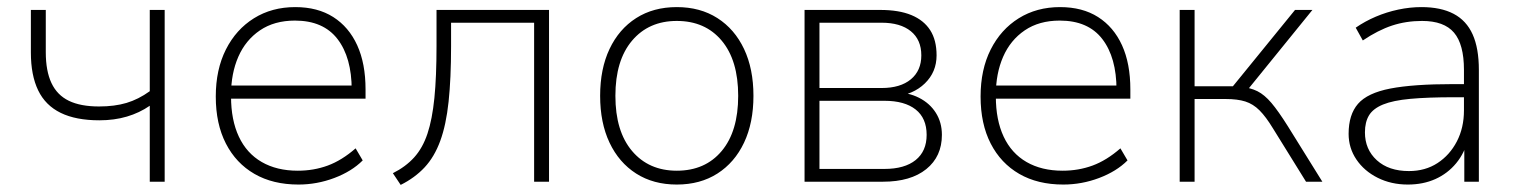

<svg xmlns="http://www.w3.org/2000/svg" viewBox="-20 -512 4273 541"><path d="M402 0V-214Q373 -194 337.5 -183.5Q302 -173 260 -173Q194 -173 151 -194Q108 -215 87.5 -257.5Q67 -300 67 -364V-484H109V-365Q109 -312 125 -278Q141 -244 174 -228Q207 -212 259 -212Q303 -212 336.5 -222Q370 -232 402 -255V-484H444V0Z M821 8Q749 8 697 -22Q645 -52 616.5 -107.5Q588 -163 588 -240Q588 -316 616.5 -372.5Q645 -429 695.5 -460.5Q746 -492 812 -492Q875 -492 919 -464Q963 -436 986.5 -384.5Q1010 -333 1010 -260V-234H615V-271H988L971 -259Q971 -350 931 -402Q891 -454 811 -454Q753 -454 712.5 -426.5Q672 -399 651.5 -352Q631 -305 631 -245V-240Q631 -174 653 -127Q675 -80 717.5 -55.5Q760 -31 819 -31Q864 -31 903.5 -45.5Q943 -60 982 -94L1002 -60Q971 -29 922 -10.5Q873 8 821 8Z M1109 9 1087 -24Q1123 -42 1147 -68.5Q1171 -95 1184.5 -135.5Q1198 -176 1204 -236Q1210 -296 1210 -383V-484H1527V0H1485V-448H1251V-382Q1251 -291 1244 -225.5Q1237 -160 1220.5 -115Q1204 -70 1176.5 -40.5Q1149 -11 1109 9Z M1887 8Q1821 8 1772.5 -23Q1724 -54 1697.5 -110Q1671 -166 1671 -242Q1671 -318 1697.5 -374Q1724 -430 1772.5 -461Q1821 -492 1887 -492Q1953 -492 2001.5 -461Q2050 -430 2076.5 -374Q2103 -318 2103 -242Q2103 -166 2076.5 -110Q2050 -54 2001.5 -23Q1953 8 1887 8ZM1887 -31Q1967 -31 2013.5 -86.5Q2060 -142 2060 -242Q2060 -342 2013.5 -397.5Q1967 -453 1887 -453Q1808 -453 1761 -397.5Q1714 -342 1714 -242Q1714 -142 1761 -86.5Q1808 -31 1887 -31Z M2247 0V-484H2460Q2513 -484 2548 -469.5Q2583 -455 2601 -427Q2619 -399 2619 -356Q2619 -309 2586 -277Q2553 -245 2500 -240V-252Q2539 -252 2569.5 -236.5Q2600 -221 2617 -194Q2634 -167 2634 -132Q2634 -71 2590 -35.5Q2546 0 2468 0ZM2289 -36H2472Q2529 -36 2560 -61Q2591 -86 2591 -132Q2591 -179 2560 -203.5Q2529 -228 2472 -228H2289ZM2289 -264H2464Q2517 -264 2546.5 -288.5Q2576 -313 2576 -356Q2576 -400 2546.5 -424Q2517 -448 2464 -448H2289Z M2976 8Q2904 8 2852 -22Q2800 -52 2771.5 -107.5Q2743 -163 2743 -240Q2743 -316 2771.5 -372.5Q2800 -429 2850.5 -460.5Q2901 -492 2967 -492Q3030 -492 3074 -464Q3118 -436 3141.5 -384.5Q3165 -333 3165 -260V-234H2770V-271H3143L3126 -259Q3126 -350 3086 -402Q3046 -454 2966 -454Q2908 -454 2867.5 -426.5Q2827 -399 2806.5 -352Q2786 -305 2786 -245V-240Q2786 -174 2808 -127Q2830 -80 2872.5 -55.5Q2915 -31 2974 -31Q3019 -31 3058.5 -45.5Q3098 -60 3137 -94L3157 -60Q3126 -29 3077 -10.5Q3028 8 2976 8Z M3304 0V-484H3346V-269H3454L3629 -484H3678L3493 -256L3474 -268Q3503 -265 3523 -255Q3543 -245 3562.5 -222Q3582 -199 3609 -156L3706 0H3660L3567 -150Q3547 -183 3529 -201Q3511 -219 3489 -226Q3467 -233 3434 -233H3346V0Z M3947 8Q3900 8 3862 -11Q3824 -30 3802 -62.5Q3780 -95 3780 -135Q3780 -189 3806.5 -219.5Q3833 -250 3897.5 -262.5Q3962 -275 4075 -275H4116V-238H4077Q4003 -238 3954 -233.5Q3905 -229 3877 -217.5Q3849 -206 3837.5 -187Q3826 -168 3826 -139Q3826 -91 3859.5 -60.5Q3893 -30 3950 -30Q3996 -30 4030.5 -52.5Q4065 -75 4085 -113.5Q4105 -152 4105 -201V-315Q4105 -387 4077 -420Q4049 -453 3987 -453Q3942 -453 3902.5 -440Q3863 -427 3820 -398L3800 -434Q3826 -452 3856.5 -465Q3887 -478 3920 -485Q3953 -492 3985 -492Q4040 -492 4076 -473Q4112 -454 4129.5 -415Q4147 -376 4147 -315V0H4106V-121H4117Q4107 -81 4083 -52Q4059 -23 4024.5 -7.5Q3990 8 3947 8Z"/></svg>

Font: Nunito Sans 12pt ExtraLight
Style: Regular
Weight: 200
Designer: Vernon Adams
Foundry: Vernon Adams
Version: Version 3.101;gftools[0.9.27]